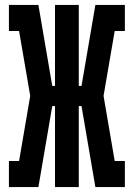

<svg xmlns="http://www.w3.org/2000/svg" viewBox="-20 -755 540 775"><path d="M16 0V-105H57L102 -368L57 -630H16V-735H135L191 -408H202V-735H298V-408H309L365 -735H484V-630H443L398 -368L443 -105H484V0H365L309 -327H298V0H202V-327H191L135 0Z"/></svg>

Font: Iosevka Slab Extrabold
Style: Regular
Weight: 800
Monospace: yes
Designer: Belleve Invis
Foundry: Belleve Invis
Version: Version 11.1.1; ttfautohint (v1.8.3)